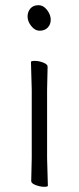

<svg xmlns="http://www.w3.org/2000/svg" viewBox="-20 -713 303 738"><path d="M100 -613Q86 -631 86 -649.5Q86 -668 97 -680.5Q108 -693 127.5 -693Q147 -693 161 -674.5Q175 -656 175 -637.5Q175 -619 163.5 -607Q152 -595 133 -595Q114 -595 100 -613ZM100 -17 102 -105V-368L99 -475Q99 -479 114 -479Q129 -479 146 -472.5Q163 -466 163 -457L161 -368V-105L164 1Q164 5 149.5 5Q135 5 117.5 -1.5Q100 -8 100 -17Z"/></svg>

Font: ToneOZ-Pinyin-WenKai-Light
Style: Light
Weight: 300
Designer: Fontworks Inc.
Foundry: ToneOZ
Version: Version 0.240331